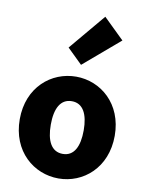

<svg xmlns="http://www.w3.org/2000/svg" viewBox="-102 -1024 842 1109"><g transform="rotate(10 318.5 -469.5)"><path d="M319 14C463 14 597 -96 597 -285C597 -473 463 -583 319 -583C174 -583 40 -473 40 -285C40 -96 174 14 319 14ZM319 -130C252 -130 222 -190 222 -285C222 -379 252 -439 319 -439C385 -439 415 -379 415 -285C415 -190 385 -130 319 -130ZM334 -655 545 -835 424 -953 246 -741Z"/></g></svg>

Font: Noto Sans CJK TC Black
Style: Regular
Weight: 900
Designer: Ryoko NISHIZUKA 西塚涼子 (kana, bopomofo & ideographs); Paul D. Hunt (Latin, Greek & Cyrillic); Sandoll Communications 산돌커뮤니
Foundry: Adobe
Version: Version 2.004;hotconv 1.0.118;makeotfexe 2.5.65603